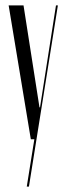

<svg xmlns="http://www.w3.org/2000/svg" viewBox="-20 -515 246 710"><path d="M67 -495 126 -118H128L187 -495H194L87 175H79L107 0H94L12 -495Z"/></svg>

Font: Moniqa Cond Display
Style: Regular
Weight: 400
Width: 3
Designer: Rajesh Rajput
Foundry: Rajesh Rajput
Version: Version 1.000